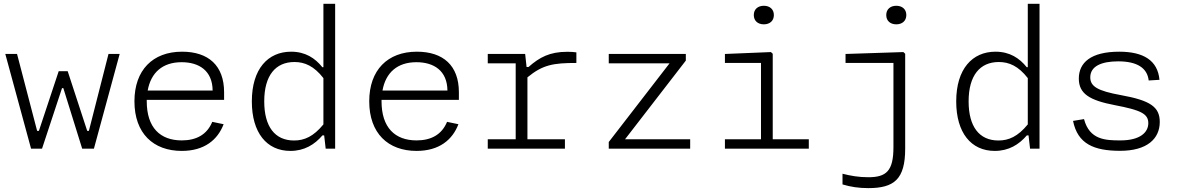

<svg xmlns="http://www.w3.org/2000/svg" viewBox="-20 -785 6240 1014"><path d="M8 -500 144 0H202L307.5 -319.5H314.5L414 0H476L612 -500H553L449.5 -94H440.5L337.5 -409H290L185.5 -94H176L70 -500Z M690 -250C690 -80.5 790 12 940 12C1059.5 12 1129.5 -46.5 1161 -129L1101 -141.5C1073.5 -74.5 1017.5 -43.5 940 -43.5C826 -43.5 755 -111 755 -250V-257.5H1163.5V-298C1163.5 -438.5 1081 -512 941.5 -512C786.5 -512 690 -414.5 690 -250ZM760 -307C777 -401.5 838.5 -456.5 939 -456.5C1031 -456.5 1102 -412 1103 -307Z M1310 -249.5C1310 -84 1388.5 12 1513.5 12C1587.5 12 1641.5 -21.5 1683 -70H1692L1700 0H1750V-765H1688V-430H1682.5C1644 -478 1592.5 -512 1517.5 -512C1395 -512 1310 -421 1310 -249.5ZM1375.5 -249.5C1375.5 -387.5 1436 -457.5 1535 -457.5C1589.5 -457.5 1638.5 -436 1688 -372.5V-128C1635.5 -64 1587.5 -43 1533 -43C1431.5 -43 1375.5 -116.5 1375.5 -249.5Z M1930 -250C1930 -80.5 2030 12 2180 12C2299.5 12 2369.5 -46.5 2401 -129L2341 -141.5C2313.5 -74.5 2257.5 -43.5 2180 -43.5C2066 -43.5 1995 -111 1995 -250V-257.5H2403.5V-298C2403.5 -438.5 2321 -512 2181.5 -512C2026.5 -512 1930 -414.5 1930 -250ZM2000 -307C2017 -401.5 2078.5 -456.5 2179 -456.5C2271 -456.5 2342 -412 2343 -307Z M2753.5 -500H2556V-450.5H2703.5V-49.5H2556V0H2963.5V-49.5H2765.5V-376.5C2846.5 -443 2901.5 -452.5 3024 -452.5V-508.5C3009.5 -510.5 2994 -511.5 2976.5 -511.5C2883 -511.5 2829.5 -482.5 2771 -431H2761Z M3195 -500V-450.5H3516L3195 -35V0H3625V-49.5H3281L3602 -465V-500Z M3808.5 0H4251.5V-49.5H4061V-501L4051.5 -510L3808.5 -500V-452.5H3999V-49.5H3808.5ZM4014 -656.5C4045 -656.5 4067 -674.5 4067 -705.5C4067 -736.5 4045 -754.5 4014 -754.5C3983 -754.5 3961 -736.5 3961 -705.5C3961 -674.5 3983 -656.5 4014 -656.5Z M4760.5 0V-501L4751 -510L4445.5 -500V-452.5H4698.5V-8C4698.5 118 4661 151 4565.5 151C4515.5 151 4472 143.5 4429.5 132.5V189C4472.5 202 4515.5 208.5 4565.5 208.5C4702.5 208.5 4760.5 161.5 4760.5 0ZM4713.5 -656.5C4744.5 -656.5 4766.5 -674.5 4766.5 -705.5C4766.5 -736.5 4744.5 -754.5 4713.5 -754.5C4682.5 -754.5 4660.5 -736.5 4660.5 -705.5C4660.5 -674.5 4682.5 -656.5 4713.5 -656.5Z M5030 -249.5C5030 -84 5108.5 12 5233.5 12C5307.5 12 5361.5 -21.5 5403 -70H5412L5420 0H5470V-765H5408V-430H5402.5C5364 -478 5312.5 -512 5237.5 -512C5115 -512 5030 -421 5030 -249.5ZM5095.5 -249.5C5095.5 -387.5 5156 -457.5 5255 -457.5C5309.5 -457.5 5358.5 -436 5408 -372.5V-128C5355.5 -64 5307.5 -43 5253 -43C5151.5 -43 5095.5 -116.5 5095.5 -249.5Z M5891 -512C5740 -512 5677.5 -453.5 5677.5 -370C5677.5 -289.5 5735 -255 5868.5 -229.5C6004 -203.5 6044.5 -184.5 6044.5 -134.5C6044.5 -86.5 6002 -43.5 5897.5 -43.5C5819 -43.5 5734 -46 5705 -156L5647 -146.5C5671.5 -25 5757 11.5 5896 11.5C6037 11.5 6105 -51.5 6105 -141C6105 -220 6055.5 -254.5 5900.5 -282.5C5776.5 -305 5738 -328.5 5738 -376.5C5738 -435 5796.5 -461 5885.5 -461C5984 -461 6039 -427 6046.5 -360L6103.5 -363.5C6094 -467 6017.5 -512 5891 -512Z"/></svg>

Font: Monaspace Neon ExtraLight
Style: Regular
Weight: 200
Designer: Riley Cran & the Lettermatic Team
Foundry: Lettermatic
Version: Version 1.200 (Monaspace Neon)